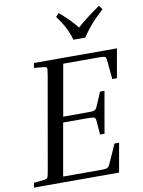

<svg xmlns="http://www.w3.org/2000/svg" viewBox="-99 -996 790 1064"><g transform="rotate(-10 295.5 -464.5)"><path d="M512 -163 483 0H4L9 -26L65 -32Q76 -33 81 -35.5Q86 -38 89 -47.5Q92 -57 96 -81L187 -599Q193 -634 191 -640Q189 -646 174 -648L119 -653L124 -680H591L562 -517H536L526 -622Q525 -634 522.5 -639.5Q520 -645 510.5 -646.5Q501 -648 477 -648H283L232 -359H366Q390 -359 400 -360.5Q410 -362 415 -367.5Q420 -373 425 -385L457 -460H482L441 -226H416L410 -301Q409 -319 402 -323Q395 -327 360 -327H226L174 -32H380Q404 -32 414 -33.5Q424 -35 429 -40.5Q434 -46 439 -58L486 -163ZM550 -908Q522 -882 503 -862.5Q484 -843 467 -822Q450 -801 428 -769H362Q352 -801 342.5 -822.5Q333 -844 320.5 -864Q308 -884 289 -910L307 -929Q336 -904 360.5 -879.5Q385 -855 404 -830Q433 -855 464.5 -879.5Q496 -904 533 -929Z"/></g></svg>

Font: Inria Serif
Style: Italic
Weight: 400
Italic angle: -10°
Designer: Black Foundry Team
Foundry: Black Foundry
Version: Version 1.000; ttfautohint (v1.8.3)